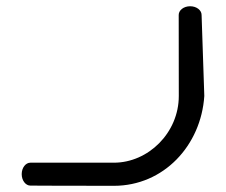

<svg xmlns="http://www.w3.org/2000/svg" viewBox="-20 -601 731 621"><path d="M558 -552.8C558 -552.8 558.3 -409.4 558.3 -290.5C558.3 -171.6 459.7 -74.8 348.2 -74.8C236.7 -74.8 78.2 -74.8 78.2 -74.8C63.2 -74.8 50.2 -58.7 50.2 -37.8C50.2 -16.9 63.2 -0.7 78.2 -0.7C78.2 -0.7 186.7 0 348.2 0C509.7 0 630.3 -130.7 640.8 -290.5C640.8 -290.5 632 -552.8 632 -552.8C632 -567.8 615.9 -580.8 595 -580.8C574.1 -580.8 558 -567.8 558 -552.8Z"/></svg>

Font: Hi.
Style: Regular
Weight: 400
Designer: Mew Too, Robert Jablonski
Foundry: Cannot Into Space Fonts
Version: Version 1.996